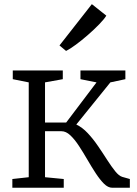

<svg xmlns="http://www.w3.org/2000/svg" viewBox="-20 -882 645 902"><path d="M38 0V-41L115 -49.5V-495L40 -510V-551H275V-510L191.5 -495V-306.5H291L433.5 -495L358 -510V-551H569V-510L498.5 -495L338.5 -297Q367 -283.5 392.2 -256.5Q417.5 -229.5 440.2 -196.2Q463 -163 483.2 -131.2Q503.5 -99.5 521.2 -77.5Q539 -55.5 554.5 -51L590 -41V0H507Q487.5 0 468.2 -19.2Q449 -38.5 429.2 -68.8Q409.5 -99 390 -132.8Q370.5 -166.5 350.5 -197Q330.5 -227.5 310.2 -246.5Q290 -265.5 269 -265.5H191.5V-49.5L279.5 -41V0ZM290 -643 259.5 -668.5 411.5 -862.5 479.5 -808.5Q469.5 -792 446 -767.8Q422.5 -743.5 393.2 -718Q364 -692.5 336.5 -672.2Q309 -652 291 -643Z"/></svg>

Font: Merriweather 28pt Light
Style: Regular
Weight: 300
Version: Version 2.100